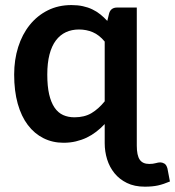

<svg xmlns="http://www.w3.org/2000/svg" viewBox="-20 -542 674 739"><path d="M383 -64.5Q367.5 -48 350.2 -34.8Q333 -21.5 313.5 -12.2Q294 -3 272 2.2Q250 7.5 224.5 7.5Q182.5 7.5 147.5 -10Q112.5 -27.5 87.2 -60.8Q62 -94 48.2 -143Q34.5 -192 34.5 -255Q34.5 -312 50 -361Q65.5 -410 94.5 -446Q123.5 -482 164 -502.2Q204.5 -522.5 255 -522.5Q279 -522.5 298.8 -518.2Q318.5 -514 335.2 -506Q352 -498 366 -486.8Q380 -475.5 393 -461.5L400 -490.5Q406.5 -513 431 -513H506.5V18.5Q506.5 56 517.8 72.5Q529 89 554.5 89Q569 89 579.2 86Q589.5 83 597 83Q604.5 83 612.5 87.5Q620.5 92 624.5 106.5L634 156.5Q609.5 167 588 171.8Q566.5 176.5 537.5 176.5Q497.5 176.5 468.5 162.2Q439.5 148 420.5 124.5Q401.5 101 392.2 71Q383 41 383 9ZM266.5 -90.5Q305 -90.5 332 -106.5Q359 -122.5 383 -152V-382Q362 -407.5 337.2 -418Q312.5 -428.5 284 -428.5Q256 -428.5 233.5 -418Q211 -407.5 195 -386.2Q179 -365 170.5 -332.2Q162 -299.5 162 -255Q162 -210 169.2 -178.8Q176.5 -147.5 190 -127.8Q203.5 -108 223 -99.2Q242.5 -90.5 266.5 -90.5Z"/></svg>

Font: Lato
Style: Bold
Weight: 700
Designer: Lukasz Dziedzic
Foundry: tyPoland Lukasz Dziedzic
Version: Version 2.007; 2014-02-27